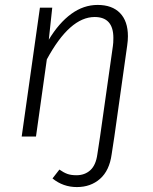

<svg xmlns="http://www.w3.org/2000/svg" viewBox="-20 -554 621 779"><path d="M499 -407Q499 -389 496 -369L444 0H386L438 -367Q440 -379 440 -400Q440 -485 364 -485Q263 -485 170 -313L126 0H68L142 -523H192L178 -393Q219 -461 269 -497.5Q319 -534 376 -534Q435 -534 467 -501Q499 -468 499 -407ZM193 170 221 134Q238 146 253 151.5Q268 157 290 157Q324 157 346.5 136.5Q369 116 375 72L386 0H444L433 72Q424 138 386 171.5Q348 205 292 205Q236 205 193 170Z"/></svg>

Font: Fira Sans Light
Style: Italic
Weight: 300
Italic angle: -8°
Designer: bBox Type GmbH & Carrois Corporate GbR & Edenspiekermann AG
Foundry: bBox Type GmbH & Carrois Corporate GbR & Edenspiekermann AG
Version: Version 4.301